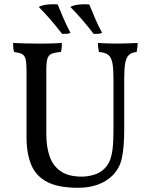

<svg xmlns="http://www.w3.org/2000/svg" viewBox="-20 -883 715 912"><path d="M570 -269Q570 -183 559 -132.5Q548 -82 513 -48Q484 -20 443 -5.5Q402 9 351 9Q258 9 204.5 -18.5Q151 -46 128.5 -100Q106 -154 106 -231V-549Q106 -584 101.5 -602Q97 -620 84.5 -626.5Q72 -633 47 -636Q44 -646 43 -657.5Q42 -669 42 -679Q62 -678 94.5 -677Q127 -676 158 -676Q173 -676 189 -676Q205 -676 220 -676.5Q235 -677 249 -677.5Q263 -678 274 -679Q274 -669 273 -657.5Q272 -646 269 -636Q240 -634 225 -627.5Q210 -621 205 -603.5Q200 -586 200 -549V-245Q200 -188 215 -142.5Q230 -97 267 -70.5Q304 -44 370 -44Q395 -44 425 -52.5Q455 -61 476 -82Q492 -98 501 -119Q510 -140 514.5 -174Q519 -208 519 -261V-509Q519 -557 514 -583.5Q509 -610 494.5 -622Q480 -634 450 -636Q447 -651 446 -659.5Q445 -668 445 -679Q456 -678 472.5 -677.5Q489 -677 506.5 -676.5Q524 -676 539 -676Q562 -676 588 -677Q614 -678 634 -679Q634 -672 633 -662Q632 -652 629 -636Q606 -634 593 -622.5Q580 -611 575 -584.5Q570 -558 570 -509ZM275 -722Q244 -762 217.5 -792.5Q191 -823 164 -850Q181 -859 205.5 -861.5Q230 -864 254 -862Q267 -830 281.5 -796Q296 -762 315 -727Q306 -723 297 -722.5Q288 -722 275 -722ZM425 -722Q394 -762 367.5 -792.5Q341 -823 314 -850Q331 -859 355.5 -861.5Q380 -864 404 -862Q417 -830 431.5 -796Q446 -762 465 -727Q456 -723 447 -722.5Q438 -722 425 -722Z"/></svg>

Font: Vollkorn
Style: Regular
Weight: 400
Designer: Friedrich Althausen
Foundry: Friedrich Althausen
Version: Version 4.104